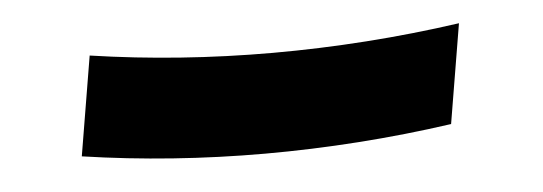

<svg xmlns="http://www.w3.org/2000/svg" viewBox="-26 -448 653 231"><g transform="rotate(-5 300.0 -332.0)"><path d="M287 -264Q231 -264 176 -268Q121 -272 67 -280L87 -400Q141 -392 196 -388Q251 -384 307 -384Q363 -384 420 -388Q477 -392 533 -400L513 -280Q457 -272 400 -268Q343 -264 287 -264Z"/></g></svg>

Font: Iosevka Heavy Extended
Style: Italic
Weight: 900
Width: 7
Italic angle: -9°
Monospace: yes
Designer: Belleve Invis
Foundry: Belleve Invis
Version: Version 32.5.0; ttfautohint (v1.8.4)